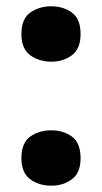

<svg xmlns="http://www.w3.org/2000/svg" viewBox="-20 -578 325 610"><path d="M48 -470Q48 -518 76 -538Q104 -558 143 -558Q181 -558 208.5 -538Q236 -518 236 -470Q236 -423 208.5 -402.5Q181 -382 143 -382Q104 -382 76 -402.5Q48 -423 48 -470ZM48 -75Q48 -124 76 -144Q104 -164 143 -164Q181 -164 208.5 -144Q236 -124 236 -75Q236 -29 208.5 -8.5Q181 12 143 12Q104 12 76 -8.5Q48 -29 48 -75Z"/></svg>

Font: Noto Sans Meetei Mayek ExtraBold
Style: Regular
Weight: 800
Designer: Monotype Design Team and Neelakash Kshetrimayum
Foundry: Monotype Imaging Inc.
Version: Version 2.002; ttfautohint (v1.8.4.7-5d5b)